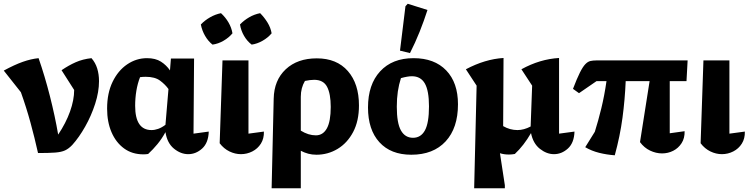

<svg xmlns="http://www.w3.org/2000/svg" viewBox="-47 -810 3980 1020"><path d="M155 3Q137 -78 115 -158.5Q93 -239 64 -320L-27 -435Q30 -466 74 -481.5Q118 -497 158 -501Q191 -406 218 -300Q245 -194 262 -95Q303 -156 325 -217.5Q347 -279 347 -332L280 -437Q318 -463 355.5 -479.5Q393 -496 439 -501Q460 -477 469.5 -446Q479 -415 479 -379Q479 -322 458.5 -258.5Q438 -195 405.5 -137.5Q373 -80 337 -40Q318 -20 298.5 -11Q279 -2 246 0.5Q213 3 155 3Z M740 8Q728 10 715 10Q655 10 612 -21.5Q569 -53 545.5 -107.5Q522 -162 522 -233Q522 -315 551 -375Q580 -435 628.5 -468Q677 -501 734 -501Q779 -501 808 -482.5Q837 -464 856 -436L861 -499H984L981 -100L1062 -111Q1060 -51 1027 -21Q994 9 953 9Q913 9 877 -20.5Q841 -50 832 -108Q813 -73 789.5 -44.5Q766 -16 740 8ZM671 -248Q671 -119 758 -119Q775 -119 793.5 -125.5Q812 -132 832 -147L848 -337Q831 -361 803.5 -381.5Q776 -402 727 -402Q711 -402 697 -400Q684 -367 677.5 -328Q671 -289 671 -248Z M1120 -49 1135 -489H1273V-100L1355 -111Q1356 -74 1339 -47Q1322 -20 1293.5 -5.5Q1265 9 1233 9Q1202 9 1172 -5.5Q1142 -20 1120 -49ZM1127 -740Q1151 -718 1167 -690.5Q1183 -663 1188 -633Q1169 -610 1140.5 -593.5Q1112 -577 1082 -573Q1059 -591 1042.5 -619.5Q1026 -648 1020 -680Q1041 -702 1069 -718Q1097 -734 1127 -740ZM1335 -740Q1357 -718 1374 -690.5Q1391 -663 1396 -633Q1377 -610 1348 -593.5Q1319 -577 1290 -573Q1266 -591 1249.5 -619.5Q1233 -648 1228 -680Q1249 -702 1276.5 -718Q1304 -734 1335 -740Z M1396 190 1407 -286Q1409 -384 1471 -442Q1533 -500 1636 -500Q1742 -500 1801 -432.5Q1860 -365 1860 -250Q1860 -167 1829 -108.5Q1798 -50 1746.5 -19Q1695 12 1634 12Q1611 12 1590.5 6.5Q1570 1 1551 -9V190ZM1551 -296V-116Q1591 -91 1631 -91Q1669 -91 1689.5 -128Q1710 -165 1710 -242Q1710 -312 1690.5 -349Q1671 -386 1622 -386Q1601 -386 1573 -380Q1551 -343 1551 -296Z M2138 12Q2029 12 1968.5 -54.5Q1908 -121 1908 -239Q1908 -361 1972.5 -431Q2037 -501 2150 -501Q2261 -501 2323.5 -436Q2386 -371 2386 -256Q2386 -130 2320.5 -59Q2255 12 2138 12ZM2147 -78Q2189 -78 2210.5 -117.5Q2232 -157 2232 -245Q2232 -328 2210 -366.5Q2188 -405 2141 -405Q2119 -405 2083 -395Q2072 -361 2066.5 -324Q2061 -287 2061 -243Q2061 -156 2083 -117Q2105 -78 2147 -78ZM2131 -528 2078 -541 2107 -777 2119 -790 2224 -757Q2205 -698 2182 -640.5Q2159 -583 2131 -528Z M2472 190 2485 -355 2428 -442Q2530 -496 2628 -502L2626 -140Q2662 -119 2702 -119Q2736 -119 2772 -138L2780 -355L2723 -442Q2821 -496 2923 -502V-100L3005 -111Q3003 -51 2970 -21Q2937 9 2896 9Q2857 9 2821 -19.5Q2785 -48 2774 -103Q2736 -37 2688 8Q2672 11 2656 11Q2631 11 2609 4L2635 174V190Z M3219 15Q3177 12 3136.5 2Q3096 -8 3062 -28L3113 -110Q3131 -167 3147.5 -234.5Q3164 -302 3175 -379H3122L3029 -315L2997 -338Q3018 -393 3033.5 -424Q3049 -455 3062.5 -469Q3076 -483 3090 -486Q3104 -489 3121 -489H3606L3600 -379H3511V-102L3590 -113Q3591 -76 3574 -49.5Q3557 -23 3529.5 -9Q3502 5 3470 5Q3438 5 3406.5 -10Q3375 -25 3353 -55L3404 -379H3277Q3273 -282 3260 -184.5Q3247 -87 3219 15Z M3675 -49 3690 -489H3828V-100L3910 -111Q3911 -74 3894 -47Q3877 -20 3848.5 -5.5Q3820 9 3788 9Q3757 9 3727 -5.5Q3697 -20 3675 -49Z"/></svg>

Font: Piazzolla
Style: Bold
Weight: 700
Designer: Juan Pablo del Peral
Foundry: Huerta Tipografica
Version: Version 1.330